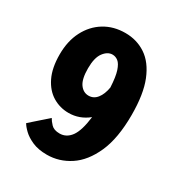

<svg xmlns="http://www.w3.org/2000/svg" viewBox="-170 -823 889 951"><g transform="rotate(30 275.0 -347.5)"><path d="M235.5 11Q186.5 11 152.2 -4Q118 -19 97.5 -38.8Q77 -58.5 69 -73.5L166 -159Q173 -145.5 189 -128.5Q205 -111.5 237.5 -111.5Q276.5 -111.5 301.8 -146.2Q327 -181 337 -262.5Q287 -222 225 -222Q175.5 -222 134 -247Q92.5 -272 67.5 -323Q42.5 -374 42.5 -451.5Q42.5 -528 72 -585.2Q101.5 -642.5 153.2 -674.2Q205 -706 272.5 -706Q338 -706 389.8 -671.5Q441.5 -637 471.5 -563Q501.5 -489 501.5 -369.5Q501.5 -236.5 464 -152.5Q426.5 -68.5 366 -28.8Q305.5 11 235.5 11ZM198.5 -462Q198.5 -400.5 218.2 -373Q238 -345.5 268 -345.5Q297 -345.5 316 -369.5Q335 -393.5 342 -434.5Q339 -495 328.5 -526.5Q318 -558 303 -569.8Q288 -581.5 270.5 -581.5Q242.5 -581.5 220.5 -552.2Q198.5 -523 198.5 -462Z"/></g></svg>

Font: Trispace SemiCondensed
Style: Bold
Weight: 700
Width: 4
Designer: Tyler Finck
Foundry: Etcetera Type Company
Version: Version 1.210; ttfautohint (v1.8.3)